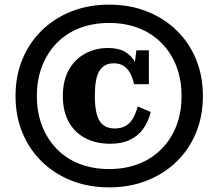

<svg xmlns="http://www.w3.org/2000/svg" viewBox="-20 -769 942 828"><path d="M470 -496Q449 -496 433.5 -487.5Q418 -479 408 -462Q398 -445 393.5 -418.5Q389 -392 389 -355Q389 -305 398 -274Q407 -243 426 -229Q445 -215 475 -215Q503 -215 522.5 -226.5Q542 -238 554 -259.5Q566 -281 574 -310L630 -286Q620 -245 598 -214Q576 -183 540.5 -166Q505 -149 456 -149Q395 -149 348.5 -173Q302 -197 276.5 -243Q251 -289 251 -355Q251 -421 276.5 -467Q302 -513 346.5 -537.5Q391 -562 446 -562Q490 -562 518.5 -546Q547 -530 564 -498.5Q581 -467 587 -420L555 -446L568 -552H622V-406H558Q552 -434 541 -454Q530 -474 513 -485Q496 -496 470 -496ZM139 -355Q139 -285 161 -227.5Q183 -170 224 -127.5Q265 -85 322.5 -62.5Q380 -40 451 -40Q521 -40 578.5 -62.5Q636 -85 677.5 -127.5Q719 -170 741 -227.5Q763 -285 763 -355Q763 -425 741 -482.5Q719 -540 677.5 -582.5Q636 -625 578.5 -647.5Q521 -670 451 -670Q380 -670 322.5 -647.5Q265 -625 224 -582.5Q183 -540 161 -482.5Q139 -425 139 -355ZM47 -355Q47 -441 76.5 -513Q106 -585 160.5 -638Q215 -691 288.5 -720Q362 -749 451 -749Q539 -749 613 -720Q687 -691 741.5 -638Q796 -585 825.5 -513Q855 -441 855 -355Q855 -269 825.5 -197Q796 -125 741.5 -72Q687 -19 613 10Q539 39 451 39Q362 39 288.5 10Q215 -19 160.5 -72Q106 -125 76.5 -197Q47 -269 47 -355Z"/></svg>

Font: Roboto Serif ExtraBold
Style: Regular
Weight: 800
Designer: Greg Gazdowicz
Foundry: Commercial Type
Version: Version 1.008